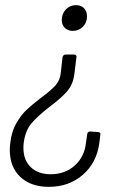

<svg xmlns="http://www.w3.org/2000/svg" viewBox="-20 -517 472 746"><path d="M318 -453Q318 -429 302 -413Q286 -397 263 -397Q244 -397 232 -408.5Q220 -420 220 -439Q220 -464 236 -480.5Q252 -497 275 -497Q295 -497 306.5 -485Q318 -473 318 -453ZM277 -295 269 -230Q264 -189 241 -162.5Q218 -136 174 -103Q127 -67 102.5 -38Q78 -9 72 39Q71 46 71 58Q71 105 99.5 132.5Q128 160 177 160Q232 160 270 126.5Q308 93 314 38L319 4Q319 0 322 -3Q325 -6 330 -6L361 -4Q366 -4 368.5 -1Q371 2 370 6L366 38Q356 115 302 162Q248 209 170 209Q100 209 59 170.5Q18 132 18 65Q18 56 20 38Q25 -6 43 -37.5Q61 -69 82.5 -89.5Q104 -110 138 -136Q176 -164 194.5 -184Q213 -204 216 -233L223 -295Q224 -299 227 -302Q230 -305 234 -305H268Q273 -305 275.5 -302Q278 -299 277 -295Z"/></svg>

Font: Barlow Light
Style: Italic
Weight: 300
Italic angle: -7°
Designer: Jeremy Tribby
Foundry: Tribby Type
Version: Version 1.408